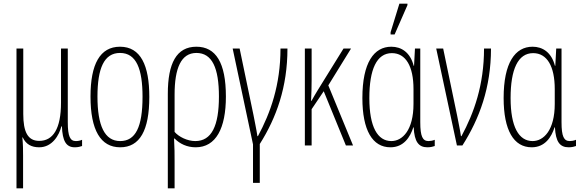

<svg xmlns="http://www.w3.org/2000/svg" viewBox="-20 -794 3177 1048"><path d="M70 234H106V55C106 27 106 -4 102 -44H104C122 -6 152 10 194 10C265 10 303 -56 315 -104H318C321 -26 340 10 388 10C406 10 420 6 428 3V-31C418 -26 404 -24 394 -24C363 -24 350 -49 350 -127V-529H313V-234C313 -90 269 -25 194 -25C131 -25 107 -75 107 -172V-529H70Z M795 -265C795 -437 748 -539 635 -539C526 -539 474 -444 474 -267C474 -84 529 10 636 10C743 10 795 -82 795 -265ZM512 -267C512 -421 548 -505 635 -505C725 -505 758 -416 758 -266C758 -101 720 -24 636 -24C551 -24 512 -108 512 -267Z M896 234H933V85C933 51 933 12 930 -38H933C961 -9 1001 10 1048 10C1159 10 1213 -94 1213 -267C1213 -452 1158 -539 1052 -539C943 -539 896 -448 896 -282ZM1046 -24C1003 -24 956 -47 933 -74V-278C933 -421 968 -505 1052 -505C1138 -505 1175 -423 1175 -267C1175 -107 1135 -24 1046 -24Z M1361 204H1398V-8C1489 -152 1549 -319 1549 -529H1511C1511 -330 1456 -177 1388 -51H1385C1380 -87 1368 -141 1364 -164L1288 -529H1250L1361 -6Z M1896 -529H1855L1712 -298C1700 -279 1691 -262 1680 -243H1678C1680 -282 1681 -323 1681 -360V-529H1644V0H1681V-198L1747 -296L1868 0H1907L1772 -328Z M2112 -606H2134L2204 -766V-774H2160L2112 -618ZM2111 10C2184 10 2219 -46 2236 -99H2238C2242 -20 2265 10 2313 10C2331 10 2345 6 2353 3V-31C2342 -26 2328 -24 2319 -24C2287 -24 2274 -49 2274 -127V-529H2245L2240 -435H2238C2219 -509 2170 -539 2116 -539C2021 -539 1958 -452 1958 -259C1958 -83 2013 10 2111 10ZM2116 -24C2041 -24 1996 -101 1996 -259C1996 -415 2036 -504 2119 -504C2195 -504 2237 -432 2237 -308V-227C2237 -84 2177 -24 2116 -24Z M2474 0H2504C2597 -146 2660 -316 2660 -529H2622C2622 -330 2567 -177 2499 -51H2496C2491 -87 2479 -141 2475 -164L2399 -529H2361Z M2882 10C2955 10 2990 -46 3007 -99H3009C3013 -20 3036 10 3084 10C3102 10 3116 6 3124 3V-31C3113 -26 3099 -24 3090 -24C3058 -24 3045 -49 3045 -127V-529H3016L3011 -435H3009C2990 -509 2941 -539 2887 -539C2792 -539 2729 -452 2729 -259C2729 -83 2784 10 2882 10ZM2887 -24C2812 -24 2767 -101 2767 -259C2767 -415 2807 -504 2890 -504C2966 -504 3008 -432 3008 -308V-227C3008 -84 2948 -24 2887 -24Z"/></svg>

Font: Noto Sans ExtraCondensed ExtraLight
Style: Regular
Weight: 200
Width: 2
Designer: Monotype Design Team
Foundry: Monotype Imaging Inc.
Version: Version 2.013